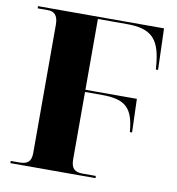

<svg xmlns="http://www.w3.org/2000/svg" viewBox="-80 -787 795 860"><g transform="rotate(10 317.0 -357.0)"><path d="M24 0H411V-10H350C315 -10 298 -24 298 -66V-372H376C482 -372 518 -338 527 -230H537L532 -382H298V-704H430C537 -704 578 -667 590 -559L593 -526H603L597 -714H24V-704H71C96 -704 117 -692 117 -647V-63C117 -21 98 -10 62 -10H24Z"/></g></svg>

Font: Noto Serif Display ExtraBold
Style: Regular
Weight: 800
Designer: Monotype Design Team
Foundry: Monotype Imaging Inc.
Version: Version 2.009